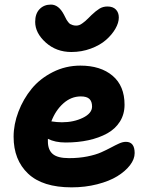

<svg xmlns="http://www.w3.org/2000/svg" viewBox="-20 -828 640 834"><path d="M290 -602.1Q224.6 -602.1 178.7 -643.3Q132.8 -684.6 132.8 -732.9Q132.8 -768.6 151.9 -788.3Q170.9 -808.1 201.2 -808.1Q234.9 -808.1 257.8 -764.2Q259.3 -761.7 263.4 -753.2Q267.6 -744.6 269.5 -741.5Q271.5 -738.3 276.1 -732.2Q280.8 -726.1 284.9 -723.6Q289.1 -721.2 295.9 -719Q302.7 -716.8 311 -716.8Q317.4 -716.8 324 -719Q330.6 -721.2 338.9 -727.5Q347.2 -733.9 350.8 -736.8Q354.5 -739.7 365 -750.2Q375.5 -760.7 377 -762.2Q396.5 -780.8 411.9 -790.3Q427.2 -799.8 446.8 -799.8Q470.7 -799.8 483.4 -786.6Q496.1 -773.4 496.1 -752Q496.1 -729 481.2 -703.1Q466.3 -677.2 440.4 -654.5Q414.6 -631.8 374.5 -616.9Q334.5 -602.1 290 -602.1ZM291 -14.2Q165 -14.2 102.1 -73.7Q39.1 -133.3 39.1 -233.9Q39.1 -288.1 60.1 -343Q81.1 -397.9 117.4 -442.4Q153.8 -486.8 209.5 -514.9Q265.1 -543 329.1 -543Q417 -543 469 -499Q521 -455.1 521 -373Q521 -332 501 -300Q481 -268.1 445.6 -248.5Q410.2 -229 364.5 -219Q318.8 -209 265.1 -209Q219.2 -209 188 -225.1V-213.9Q188 -177.2 209 -159.2Q230 -141.1 279.8 -141.1Q322.8 -141.1 359.4 -148.4Q396 -155.8 419.4 -166.3Q442.9 -176.8 461.9 -187Q481 -197.3 497.1 -204.6Q513.2 -211.9 526.9 -211.9Q564.9 -211.9 564.9 -163.1Q564.9 -136.7 544.7 -110.4Q524.4 -84 489.5 -62.5Q454.6 -41 402.3 -27.6Q350.1 -14.2 291 -14.2ZM331.1 -409.2Q289.1 -409.2 255.1 -378.9Q221.2 -348.6 203.1 -300.8Q227.5 -296.9 249 -296.9Q300.3 -296.9 340.1 -316.4Q379.9 -335.9 379.9 -365.2Q379.9 -387.2 368.4 -398.2Q356.9 -409.2 331.1 -409.2Z"/></svg>

Font: Shantell Sans Bouncy
Style: Bold
Weight: 700
Designer: Stephen Nixon, Anya Danilova, Shantell Martin
Foundry: Arrow Type
Version: Version 1.006;[9816181b4]